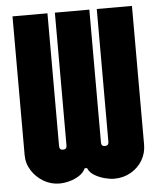

<svg xmlns="http://www.w3.org/2000/svg" viewBox="-52 -745 662 799"><g transform="rotate(-5 279.5 -345.0)"><path d="M165 10Q129 10 98.5 -8Q68 -26 49 -55.5Q30 -85 30 -121V-700H176V-145Q176 -129 191 -129Q207 -129 207 -145V-700H351V-145Q351 -129 366 -129Q382 -129 382 -145V-700H529V-121Q529 -85 511.5 -55.5Q494 -26 463 -8Q432 10 393 10Q376 10 353 4Q330 -2 310.5 -14Q291 -26 284 -44H274Q266 -26 247.5 -14Q229 -2 206.5 4Q184 10 165 10Z"/></g></svg>

Font: Vina Sans
Style: Regular
Weight: 400
Designer: Andree Nguyen
Foundry: Nguyen Type Foundry
Version: Version 1.002; ttfautohint (v1.8.4.7-5d5b);gftools[0.9.28]